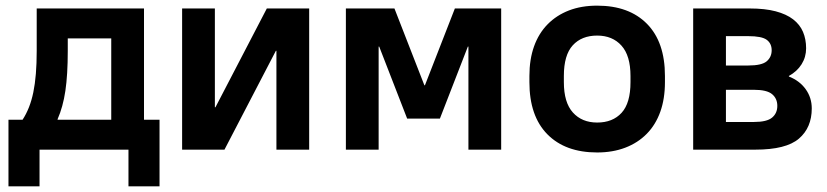

<svg xmlns="http://www.w3.org/2000/svg" viewBox="-20 -530 2930 680"><path d="M10 -106H60Q73 -126 82.5 -150Q92 -174 98 -203Q104 -232 107 -268.5Q110 -305 110 -350V-500H490V-106H545V130H435V0H120V130H10ZM374 -106V-394H220V-350Q220 -265 211.5 -208Q203 -151 184 -108V-106Z M625 -500H741V-150H743L925 -500H1075V0H959V-350H957L775 0H625Z M1205 -500H1377L1483 -228H1485L1591 -500H1755V0H1639V-365H1637L1538 -110H1422L1323 -365H1321V0H1205Z M2095 10Q1982 10 1918.5 -54.5Q1855 -119 1855 -239V-261Q1855 -320 1871.5 -366Q1888 -412 1919.5 -444Q1951 -476 1995 -493Q2039 -510 2095 -510Q2208 -510 2271.5 -445.5Q2335 -381 2335 -261V-239Q2335 -180 2318.5 -134Q2302 -88 2270.5 -56Q2239 -24 2194.5 -7Q2150 10 2095 10ZM2095 -96Q2150 -96 2181.5 -130.5Q2213 -165 2213 -239V-261Q2213 -333 2181 -368.5Q2149 -404 2095 -404Q2040 -404 2008.5 -369.5Q1977 -335 1977 -261V-239Q1977 -167 2009 -131.5Q2041 -96 2095 -96Z M2435 -500H2635Q2689 -500 2727 -490Q2765 -480 2789 -461.5Q2813 -443 2824 -417Q2835 -391 2835 -359Q2835 -328 2819 -302.5Q2803 -277 2774 -261V-259Q2812 -244 2833.5 -214Q2855 -184 2855 -146Q2855 -78 2809.5 -39Q2764 0 2655 0H2435ZM2713 -352Q2713 -376 2695.5 -389Q2678 -402 2630 -402H2551V-298H2630Q2678 -298 2695.5 -313Q2713 -328 2713 -352ZM2733 -155Q2733 -181 2714.5 -196.5Q2696 -212 2650 -212H2551V-98H2650Q2696 -98 2714.5 -113.5Q2733 -129 2733 -155Z"/></svg>

Font: PT Root UI Bold
Style: Regular
Weight: 700
Designer: Vitaly Kuzmin
Foundry: ParaType Ltd.
Version: Version 2.000G